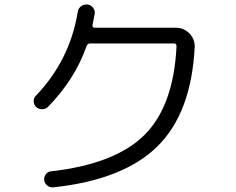

<svg xmlns="http://www.w3.org/2000/svg" viewBox="-20 -802 1040 846"><path d="M192.4 -332Q182.6 -321.3 166.5 -320.8Q150.4 -320.3 138.7 -331.1Q128.9 -340.8 128.4 -355.5Q127.9 -370.1 137.7 -379.9Q287.1 -535.2 322.3 -748Q324.2 -763.7 335.9 -773.4Q347.7 -783.2 364.3 -782.2Q378.9 -781.2 389.2 -769Q399.4 -756.8 397.5 -742.2L387.7 -691.4Q385.7 -680.7 396.5 -679.7H754.9Q790 -679.7 814.5 -654.8Q838.9 -629.9 837.9 -594.7Q823.2 -304.7 673.8 -157.2Q524.4 -9.8 215.8 23.4Q201.2 25.4 189 16.1Q176.8 6.8 174.8 -7.8Q172.9 -21.5 181.6 -33.7Q190.4 -45.9 204.1 -46.9Q487.3 -79.1 616.2 -207Q745.1 -335 757.8 -598.6Q757.8 -609.4 748 -610.4H377Q365.2 -610.4 361.3 -598.6Q310.5 -453.1 192.4 -332Z"/></svg>

Font: Rounded-X Mgen+ 1m regular
Style: Regular
Weight: 400
Designer: [Source Han Sans]
Ryoko NISHIZUKA  (kana & ideographs); Paul D. Hunt (Latin, Greek & Cyrillic); Wenlong ZHANG  (bopomofo
Version: Version 1.059.20150602